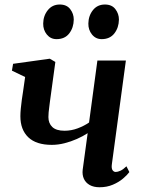

<svg xmlns="http://www.w3.org/2000/svg" viewBox="-20 -798 614 829"><path d="M219 -530.5 195.5 -358.5Q194.5 -349 192.8 -336.8Q191 -324.5 190 -313Q189 -301.5 189 -292.5Q189 -265.5 206 -249.5Q223 -233.5 258.5 -233.5Q288 -233.5 315.8 -244Q343.5 -254.5 364.5 -269L400.5 -536.5H523.5L463 -89Q460.5 -71 466 -63.2Q471.5 -55.5 479.5 -55.5Q488 -55.5 499.8 -60.8Q511.5 -66 526 -80L538.5 -55Q529.5 -42.5 511.2 -27Q493 -11.5 467.2 -0.5Q441.5 10.5 410 10.5Q384.5 10.5 367.2 0.8Q350 -9 342.2 -26Q334.5 -43 337 -65L358.5 -223Q338 -209.5 312 -198Q286 -186.5 258.2 -179.5Q230.5 -172.5 203.5 -172.5Q136.5 -172.5 102.2 -205.2Q68 -238 68 -296Q68 -310.5 69.8 -329.2Q71.5 -348 74.2 -367.2Q77 -386.5 79.5 -402.5L88.5 -465.5L31.5 -493L36.5 -522.5L195 -544.5ZM224 -629Q198.5 -629 182.2 -649Q166 -669 166.5 -696.5Q167 -730 186.5 -754.2Q206 -778.5 238 -778.5Q268 -778.5 283.2 -758.5Q298.5 -738.5 298.5 -713.5Q298 -678.5 279 -653.8Q260 -629 224 -629ZM419 -629Q393.5 -629 377.2 -649Q361 -669 361.5 -696.5Q362 -730 381.2 -754.2Q400.5 -778.5 433 -778.5Q463 -778.5 478.2 -758.5Q493.5 -738.5 493.5 -713.5Q493 -678.5 473.8 -653.8Q454.5 -629 419 -629Z"/></svg>

Font: Merriweather 72pt SemiBold
Style: Italic
Weight: 600
Italic angle: -7.8°
Version: Version 2.101